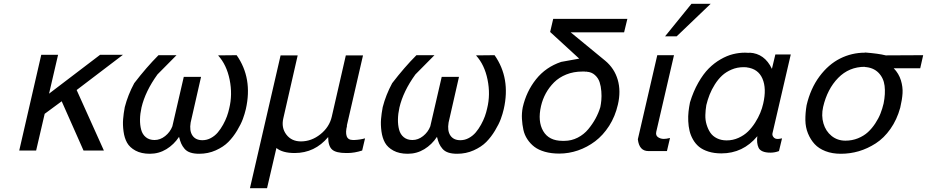

<svg xmlns="http://www.w3.org/2000/svg" viewBox="-20 -791 4872 1009"><path d="M81.1 0 196.8 -502.9H285.2L237.8 -298.8L505.9 -502.9H626L382.8 -317.9L525.9 0H418.9L304.2 -258.8L214.8 -192.9L169.9 0Z M812 -500 813 -501H907.7L807.6 -399.9Q743.7 -311.5 723.6 -226.1Q716.3 -193.4 715.8 -163.8Q715.3 -134.3 721.9 -109.4Q728.5 -84.5 746.6 -69.8Q764.6 -55.2 792 -55.2Q821.8 -55.2 847.9 -75.9Q874 -96.7 885.7 -127L945.8 -387.2H1036.6L981.9 -147Q974.6 -104 991.2 -79.1Q1007.8 -54.2 1043.9 -54.2Q1067.4 -54.2 1088.4 -65.7Q1109.4 -77.1 1124.5 -95Q1139.6 -112.8 1152.3 -135.7Q1165 -158.7 1172.6 -179.7Q1180.2 -200.7 1184.6 -221.2Q1202.6 -293.9 1186.8 -372.3Q1170.9 -450.7 1126 -500L1223.6 -501Q1308.6 -379.9 1272 -217.8Q1266.1 -192.4 1256.3 -165.8Q1246.6 -139.2 1226.1 -105Q1205.6 -70.8 1179.9 -44.9Q1154.3 -19 1114 -1Q1073.7 17.1 1026.9 17.1Q999.5 17.1 980.5 10.7Q961.4 4.4 950 -9Q938.5 -22.5 932.4 -36.4Q926.3 -50.3 920.9 -71.8Q894 -31.2 854.5 -7.1Q814.9 17.1 767.6 17.1Q722.7 17.1 692.1 0.5Q661.6 -16.1 647.7 -41Q633.8 -65.9 629.2 -100.6Q624.5 -135.3 627 -165Q629.4 -194.8 635.7 -228Q652.3 -292.5 685.5 -354Q750.5 -438.5 812 -500Z M1802.7 -130.9 1803.7 -129.9Q1794.9 -96.2 1801.8 -75.7Q1808.6 -55.2 1835.4 -55.2H1841.3Q1873 -56.6 1898.4 -64L1883.3 0Q1842.8 13.2 1805.7 13.2H1799.3Q1745.1 13.2 1724.9 -5.4Q1704.6 -23.9 1704.6 -70.8Q1634.3 13.2 1528.3 13.2Q1464.8 13.2 1432.6 -13.2L1383.3 198.2H1293.5L1454.6 -500H1544.4L1468.8 -168.9Q1457.5 -119.6 1484.9 -83.7Q1512.2 -47.9 1561.5 -47.9Q1616.7 -47.9 1663.8 -85.4Q1710.9 -123 1723.6 -178.2L1797.4 -500H1887.7Z M2167.5 -500 2168.5 -501H2263.2L2163.1 -399.9Q2099.1 -311.5 2079.1 -226.1Q2071.8 -193.4 2071.3 -163.8Q2070.8 -134.3 2077.4 -109.4Q2084 -84.5 2102.1 -69.8Q2120.1 -55.2 2147.5 -55.2Q2177.2 -55.2 2203.4 -75.9Q2229.5 -96.7 2241.2 -127L2301.3 -387.2H2392.1L2337.4 -147Q2330.1 -104 2346.7 -79.1Q2363.3 -54.2 2399.4 -54.2Q2422.9 -54.2 2443.8 -65.7Q2464.8 -77.1 2480 -95Q2495.1 -112.8 2507.8 -135.7Q2520.5 -158.7 2528.1 -179.7Q2535.6 -200.7 2540 -221.2Q2558.1 -293.9 2542.2 -372.3Q2526.4 -450.7 2481.4 -500L2579.1 -501Q2664.1 -379.9 2627.4 -217.8Q2621.6 -192.4 2611.8 -165.8Q2602.1 -139.2 2581.5 -105Q2561 -70.8 2535.4 -44.9Q2509.8 -19 2469.5 -1Q2429.2 17.1 2382.3 17.1Q2355 17.1 2335.9 10.7Q2316.9 4.4 2305.4 -9Q2293.9 -22.5 2287.8 -36.4Q2281.7 -50.3 2276.4 -71.8Q2249.5 -31.2 2210 -7.1Q2170.4 17.1 2123 17.1Q2078.1 17.1 2047.6 0.5Q2017.1 -16.1 2003.2 -41Q1989.3 -65.9 1984.6 -100.6Q1980 -135.3 1982.4 -165Q1984.9 -194.8 1991.2 -228Q2007.8 -292.5 2041 -354Q2106 -438.5 2167.5 -500Z M3063 -414.1V-415Q3062.5 -415 3061 -414.6Q3059.6 -414.1 3059.1 -414.1Q3057.6 -414.1 3055.2 -414.6Q3052.7 -415 3051.8 -415H3040Q2994.6 -415 2956.3 -399.7Q2918 -384.3 2891.8 -358.2Q2865.7 -332 2848.6 -300.8Q2831.5 -269.5 2823.2 -233.9Q2804.7 -153.3 2834.7 -102.1Q2864.7 -50.8 2936 -50.8H2945.8Q2982.9 -50.8 3015.9 -67.6Q3048.8 -84.5 3071.5 -112.1Q3094.2 -139.6 3109.9 -168.5Q3125.5 -197.3 3134.8 -228Q3138.2 -244.1 3140.1 -264.4Q3142.1 -284.7 3140.1 -311Q3138.2 -337.4 3131.1 -359.1Q3124 -380.9 3106.4 -396.7Q3088.9 -412.6 3063 -414.1ZM2871.1 -623 2887.2 -691.9H3276.9L3259.8 -621.1H2979L3160.2 -472.2Q3209 -431.6 3226.3 -371.8Q3243.7 -312 3227.1 -241.2Q3212.9 -179.2 3181.2 -129.6Q3149.4 -80.1 3107.7 -48.6Q3065.9 -17.1 3017.6 -0.5Q2969.2 16.1 2918.9 16.1Q2877 16.1 2843.5 6.6Q2810.1 -2.9 2788.3 -19.5Q2766.6 -36.1 2751.5 -59.1Q2736.3 -82 2730.5 -108.9Q2724.6 -135.7 2722.9 -166Q2721.2 -196.3 2727.1 -227.1Q2746.1 -310.5 2797.1 -374.5Q2848.1 -438.5 2929.2 -465.8L3023.9 -482.9Z M3332 -59.1 3434.1 -501H3522L3428.7 -98.1Q3424.8 -79.1 3438 -70.1Q3451.2 -61 3468.8 -61Q3481.4 -61 3501 -65.9L3484.9 2.9H3387.7Q3338.9 2.9 3332 -59.1ZM3714.8 -771 3536.1 -600.1H3475.1L3613.8 -771Z M3903.8 -437V-438Q3903.3 -438 3902.3 -437.5Q3901.4 -437 3900.9 -437Q3899.9 -437 3898.4 -437.5Q3897 -438 3896 -438H3887.7Q3854 -438 3824.7 -425.5Q3795.4 -413.1 3774.4 -393.6Q3753.4 -374 3736.6 -347.2Q3719.7 -320.3 3709.2 -293.7Q3698.7 -267.1 3691.9 -238.8Q3687.5 -212.4 3686.8 -186.3Q3686 -160.2 3693.4 -136Q3700.7 -111.8 3713.1 -93.5Q3725.6 -75.2 3747.8 -64.2Q3770 -53.2 3798.8 -53.2Q3831.5 -53.2 3860.8 -66.4Q3890.1 -79.6 3910.9 -99.9Q3931.6 -120.1 3948.5 -146.7Q3965.3 -173.3 3975.3 -197.8Q3985.4 -222.2 3990.7 -246.1Q4009.3 -325.7 3986.8 -377.7Q3964.4 -429.7 3903.8 -437ZM3918 -513.2 3918.9 -514.2Q3998 -510.3 4036.6 -429.2L4054.7 -504.9H4135.7L4039.6 -90.8Q4037.1 -80.1 4044.7 -70.6Q4052.2 -61 4064.9 -61H4069.8Q4075.2 -61 4089.8 -64L4073.7 2.9Q4052.2 11.2 4028.8 11.2Q4003.4 11.2 3987.8 4.4Q3972.2 -2.4 3966.6 -14.4Q3960.9 -26.4 3959.2 -42Q3957.5 -57.6 3960 -75.2Q3884.8 15.1 3771 15.1Q3732.9 15.1 3702.9 5.6Q3672.9 -3.9 3653.8 -19.5Q3634.8 -35.2 3622.1 -57.4Q3609.4 -79.6 3603.8 -103.3Q3598.1 -127 3596.9 -154.1Q3595.7 -181.2 3598.4 -204.8Q3601.1 -228.5 3606 -252.9Q3623.5 -310.5 3649.7 -356.4Q3675.8 -402.3 3704.6 -431.2Q3733.4 -460 3766.8 -479.2Q3800.3 -498.5 3831.8 -506.3Q3863.3 -514.2 3895 -514.2Q3910.2 -514.2 3918 -513.2Z M4523.9 -439 4524.9 -439.9Q4441.9 -439.9 4384.8 -381.6Q4327.6 -323.2 4305.7 -229Q4295.4 -183.1 4307.4 -142.3Q4319.3 -101.6 4350.1 -76.7Q4380.9 -51.8 4422.9 -51.8Q4458 -51.8 4488.8 -64.2Q4519.5 -76.7 4541 -96.4Q4562.5 -116.2 4579.8 -142.6Q4597.2 -168.9 4607.2 -194.6Q4617.2 -220.2 4623.5 -247.1Q4633.8 -298.3 4628.7 -340.1Q4623.5 -381.8 4596.2 -409.2Q4568.8 -436.5 4523.9 -439ZM4525.9 -514.2V-515.1Q4595.7 -509.8 4634.8 -500L4831.5 -501L4815.9 -432.1H4676.8Q4703.6 -404.3 4714.4 -369.1Q4725.1 -334 4723.1 -301.3Q4721.2 -268.6 4710.9 -225.1Q4693.4 -161.6 4659.4 -113.5Q4625.5 -65.4 4582.3 -37.6Q4539.1 -9.8 4493.2 3.7Q4447.3 17.1 4398.9 17.1Q4353.5 17.1 4318.1 3.4Q4282.7 -10.3 4261 -33.9Q4239.3 -57.6 4226.1 -89.8Q4212.9 -122.1 4212.4 -159.4Q4211.9 -196.8 4218.8 -237.8Q4239.3 -325.7 4286.4 -389.2Q4333.5 -452.6 4394.8 -483.4Q4456.1 -514.2 4525.9 -514.2Z"/></svg>

Font: Perun
Style: Italic
Weight: 400
Italic angle: -12°
Foundry: Stefan Peev, Context Ltd
Version: Version 001.000